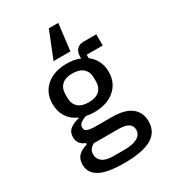

<svg xmlns="http://www.w3.org/2000/svg" viewBox="-233 -903 1106 1235"><g transform="rotate(-30 320.0 -285.0)"><path d="M320 212Q193 212 136.5 180Q80 148 80 87Q80 46 102.5 22.5Q125 -1 169 -13V-23Q115 -44 115 -97Q115 -134 139 -154Q163 -174 208 -185V-190Q160 -211 134 -252Q108 -293 108 -348Q108 -430 164.5 -479Q221 -528 316 -528Q372 -528 414 -510V-526Q414 -557 431.5 -576.5Q449 -596 482 -596H576V-513H457V-487Q490 -463 507.5 -427.5Q525 -392 525 -348Q525 -266 468 -217Q411 -168 316 -168Q284 -168 255 -174Q232 -167 214.5 -154.5Q197 -142 197 -122Q197 -100 217.5 -92.5Q238 -85 278 -85H393Q493 -85 540.5 -47.5Q588 -10 588 57Q588 136 521.5 174Q455 212 320 212ZM280 138H361Q424 138 458 119Q492 100 492 63Q492 34 468.5 18.5Q445 3 391 3H213Q172 23 172 64Q172 97 198.5 117.5Q225 138 280 138ZM316 -241Q369 -241 396 -266Q423 -291 423 -335V-362Q423 -405 396 -430Q369 -455 316 -455Q264 -455 237.5 -430Q211 -405 211 -362V-335Q211 -291 237.5 -266Q264 -241 316 -241ZM331 -782H401L377 -584H252Z"/></g></svg>

Font: Writer Medium
Style: Regular
Weight: 500
Monospace: yes
Designer: Mike Abbink, Paul van der Laan, Pieter van Rosmalen
Foundry: Bold Monday
Version: Version 2.001 2020